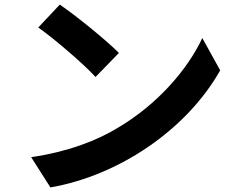

<svg xmlns="http://www.w3.org/2000/svg" viewBox="-20 -780 1040 838"><path d="M241 -760 147 -660C218 -610 346 -500 397 -444L499 -549C440 -608 311 -712 241 -760ZM116 -94 200 38C496 -13 794 -212 941 -473L863 -614C800 -479 670 -327 499 -225C402 -165 273 -117 116 -94Z"/></svg>

Font: Spoqa Han Sans Neo Bold
Style: Bold
Weight: 700
Designer: [Spoqa Han Sans Neo] Dong-huui Kim  Younghwa Kang  Yujin Lee  [Noto Sans] Ryoko NISHIZUKA  (kana & ideographs); Paul D. 
Foundry: Spoqa (http://www.spoqa-han-sans.com)
Version: Version 1.100;hotconv 1.0.109;makeotfexe 2.5.65596